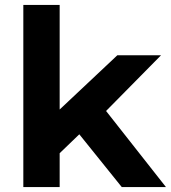

<svg xmlns="http://www.w3.org/2000/svg" viewBox="-20 -762 696 782"><path d="M412 -310 636 -537H458L223 -316V-742H75V0H223V-138L303 -215L476 0H656Z"/></svg>

Font: Montserrat-Alt1
Style: Bold
Weight: 700
Designer: Differentunic
Foundry: Differentunic
Version: Version 7.222